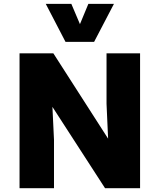

<svg xmlns="http://www.w3.org/2000/svg" viewBox="-20 -992 842 1012"><path d="M83 0V-710.9H261.2L549.8 -261.2L541.5 -445.3V-710.9H718.3V0H533.7L256.3 -428.7L264.6 -254.9V0ZM325.2 -771.5 221.2 -971.7H356L401.4 -864.7L445.8 -971.7H580.6L476.1 -771.5Z"/></svg>

Font: Comme ExtraBold
Style: Regular
Weight: 800
Version: Version 1.000;gftools[0.9.27]